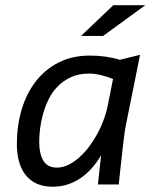

<svg xmlns="http://www.w3.org/2000/svg" viewBox="-20 -710 590 739"><path d="M326.2 -496.1Q357.9 -496.1 386.7 -491.9Q415.5 -487.8 441.9 -480L519 -499L463.9 -225.1Q461.9 -215.8 459.7 -200.7Q457.5 -185.5 454.6 -159.9Q451.7 -134.3 447.3 -95.5Q442.9 -56.6 437 0H356.9L369.1 -112.8Q335.4 -54.2 287.4 -22.7Q239.3 8.8 183.1 8.8Q147.9 8.8 121.8 -2.9Q95.7 -14.6 78.6 -36.4Q61.5 -58.1 53.2 -88.4Q44.9 -118.7 44.9 -155.8Q44.9 -226.1 63.2 -287.8Q81.5 -349.6 117.2 -396Q152.8 -442.4 205.3 -469.2Q257.8 -496.1 326.2 -496.1ZM130.9 -164.1Q130.9 -117.7 147 -91.3Q163.1 -64.9 199.2 -64.9Q220.2 -64.9 241.2 -74.7Q262.2 -84.5 282.2 -101.6Q302.2 -118.7 320.1 -141.8Q337.9 -165 352.8 -191.7Q367.7 -218.3 378.4 -247.3Q389.2 -276.4 395 -305.2L415 -405.8Q392.1 -415.5 367.9 -421.1Q343.8 -426.8 323.2 -426.8Q283.2 -426.8 253.4 -413.1Q223.6 -399.4 202.1 -377.4Q180.7 -355.5 167 -327.4Q153.3 -299.3 145.3 -270Q137.2 -240.7 134 -212.9Q130.9 -185.1 130.9 -164.1ZM539.1 -689.9 377 -571.8H292L416 -689.9ZM0 -490.2Z"/></svg>

Font: Code New Roman
Style: Italic
Weight: 400
Italic angle: -11°
Monospace: yes
Designer: Sam Radian
Foundry: Code New Roman
Version: Version 1.508 October 19, 2014